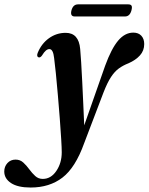

<svg xmlns="http://www.w3.org/2000/svg" viewBox="-142 -612 682 880"><path d="M340 -311Q368.5 -389 399.5 -425.8Q430.5 -462.5 469 -462.5Q492.5 -462.5 505.8 -448.2Q519 -434 519 -410Q519 -380 499.5 -358.2Q480 -336.5 447 -322Q422.5 -312.5 403 -298.5Q383.5 -284.5 366.8 -259Q350 -233.5 332.5 -188.5L243.5 45Q203.5 156.5 144.2 202Q85 247.5 -1.5 247.5Q-60.5 247.5 -91.5 227Q-122.5 206.5 -122.5 174Q-122.5 151.5 -108 135.5Q-93.5 119.5 -70.5 119.5Q-50 119.5 -35.2 133Q-20.5 146.5 -7.8 164Q5 181.5 19.5 194.8Q34 208 54 208Q91.5 208 116.2 171.5Q141 135 141 86Q141 67 138.5 25.5Q136 -16 132 -69Q128 -122 123.2 -176.2Q118.5 -230.5 114 -276Q109.5 -321.5 106 -346.5Q101.5 -387 84.5 -387Q76.5 -387 68.5 -380.5Q60.5 -374 50 -357Q43 -347.5 35.5 -349Q24.5 -352 30.5 -369Q47.5 -411.5 82 -436.5Q116.5 -461.5 159 -461.5Q219 -461.5 225.5 -387.5Q227.5 -367 230 -326.5Q232.5 -286 235 -235.2Q237.5 -184.5 239.8 -132.8Q242 -81 244 -37.5ZM185.5 -564.5Q193 -592 215.5 -592H446Q457 -592 460.8 -586Q464.5 -580 460.5 -564.5Q453 -536.5 431 -536.5H200.5Q178.5 -536.5 185.5 -564.5Z"/></svg>

Font: Fraunces 72pt SemiBold
Style: Italic
Weight: 600
Italic angle: -16°
Version: Version 1.000;[b76b70a41]